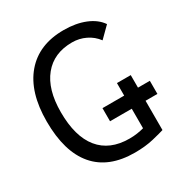

<svg xmlns="http://www.w3.org/2000/svg" viewBox="-166 -829 919 965"><g transform="rotate(-30 293.0 -346.5)"><path d="M341.3 9.8Q189.9 9.8 112.3 -81.1Q34.7 -171.9 34.7 -347.7Q34.7 -517.1 114 -610.1Q193.4 -703.1 337.4 -703.1Q408.2 -703.1 461.7 -681.4Q515.1 -659.7 542 -620.1L481.9 -560.5Q457.5 -593.3 421.1 -610.8Q384.8 -628.4 343.3 -628.4Q237.3 -628.4 178.5 -556.4Q119.6 -484.4 119.6 -352.5Q119.6 -211.4 179.2 -138.2Q238.8 -64.9 353 -64.9Q377 -64.9 398.2 -68.1Q419.4 -71.3 437 -76.2V-189.5H311V-265.6H437V-338.4H517.1V-265.6H585.9V-189.5H517.1V-19.5Q497.6 -13.2 450 -1.7Q402.3 9.8 341.3 9.8Z"/></g></svg>

Font: Cascadia Mono NF SemiLight
Style: Regular
Weight: 350
Monospace: yes
Designer: Aaron Bell
Foundry: Saja Typeworks
Version: Version 2404.023; ttfautohint (v1.8.4)